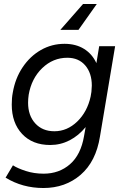

<svg xmlns="http://www.w3.org/2000/svg" viewBox="-20 -732 626 964"><path d="M8 160 45 98Q68 113 109.5 126.5Q151 140 199 140Q277 140 331.5 92.5Q386 45 402 -49L410 -94Q375 -51 329.5 -27.5Q284 -4 232 -4Q143 -4 91 -59.5Q39 -115 39 -207Q39 -241 44 -266Q56 -338 93.5 -394Q131 -450 185.5 -481Q240 -512 304 -512Q361 -512 402 -486.5Q443 -461 464 -415L478 -500H558L482 -47Q462 79 385 145.5Q308 212 198 212Q93 212 8 160ZM121 -216Q121 -152 157 -112.5Q193 -73 253 -73Q317 -73 367.5 -121.5Q418 -170 435 -247L439 -271Q441 -293 441 -302Q441 -365 408 -403.5Q375 -442 318 -442Q246 -442 192 -390Q138 -338 124 -256Q121 -235 121 -216ZM374 -582H283L397 -712H466Z"/></svg>

Font: Oak Sans
Style: Italic
Weight: 400
Italic angle: -9.49998°
Foundry: Erik Kennedy, Walven
Version: Version 1.000